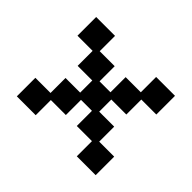

<svg xmlns="http://www.w3.org/2000/svg" viewBox="-107 -625 806 806"><g transform="rotate(-45 296.0 -222.0)"><path d="M60 12V-100H150V-190H240V-255H150V-344H60V-456H170V-366H259V-279H331V-366H420V-456H531V-344H440V-255H350V-190H440V-100H531V12H420V-77H331V-166H259V-77H170V12Z"/></g></svg>

Font: Pixelify Sans Medium
Style: Regular
Weight: 500
Designer: Stefie Justprince
Foundry: Typecalism Foundryline
Version: Version 1.000;February 13, 2025;FontCreator 15.0.0.3015 64-b